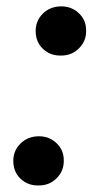

<svg xmlns="http://www.w3.org/2000/svg" viewBox="-20 -565 319 591"><path d="M97.2 -145.5Q129.9 -146.5 153.1 -125.2Q176.3 -104 176.3 -71.8Q177.2 -39.6 154.8 -16.8Q132.3 5.9 99.6 5.9Q66.9 6.8 44.4 -13.7Q22 -34.2 21 -66.9Q20 -99.6 42 -122.1Q64 -144.5 97.2 -145.5ZM166 -545.4Q198.7 -546.4 221.9 -525.1Q245.1 -503.9 245.1 -471.7Q246.1 -439.5 223.6 -416.7Q201.2 -394 168.5 -394Q135.7 -393.1 113.3 -413.6Q90.8 -434.1 89.8 -466.8Q88.9 -499.5 110.8 -522Q132.8 -544.4 166 -545.4Z"/></svg>

Font: TypoPRO Roboto
Style: Bold Italic
Weight: 700
Italic angle: -12°
Designer: Google
Version: Version 2.136; 2016